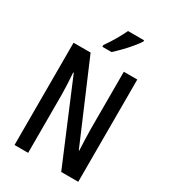

<svg xmlns="http://www.w3.org/2000/svg" viewBox="-223 -1051 1031 1161"><g transform="rotate(30 292.5 -470.0)"><path d="M515 0H396L162 -557H158Q161 -513 163 -475Q165 -437 165 -406V0H70V-714H189L423 -166H426Q424 -212 422.5 -249.5Q421 -287 421 -316V-714H515ZM432 -931Q419 -911 395.5 -882.5Q372 -854 345 -826.5Q318 -799 297 -780H233V-792Q261 -832 282.5 -869Q304 -906 320 -940H432Z"/></g></svg>

Font: Noto Sans Ethiopic ExtraCondensed Medium
Style: Regular
Weight: 500
Width: 2
Designer: Monotype Design Team
Foundry: Monotype Imaging Inc.
Version: Version 2.102; ttfautohint (v1.8.4.7-5d5b)